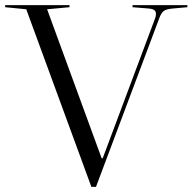

<svg xmlns="http://www.w3.org/2000/svg" viewBox="-35 -710 748 746"><path d="M571 -656Q571 -647 567 -637L364 -95H360L148 -674L235 -682V-690H-15V-682L67 -674L320 16H338L583 -637Q591 -660 601.5 -667.5Q612 -675 637 -677L693 -682V-690H480V-682L541 -677Q557 -676 564 -671Q571 -666 571 -656Z"/></svg>

Font: Libre Caslon Display
Style: Regular
Weight: 400
Designer: Pablo Impallari, Rodrigo Fuenzalida
Foundry: Pablo Impallari, Rodrigo Fuenzalida
Version: Version 1.100; ttfautohint (v1.6) -l 8 -r 50 -G 200 -x 14 -D